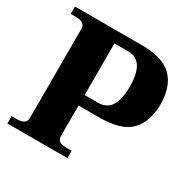

<svg xmlns="http://www.w3.org/2000/svg" viewBox="-158 -848 984 995"><g transform="rotate(30 334.5 -350.0)"><path d="M12 -44H44Q99 -44 99 -83V-617Q99 -656 44 -656H12V-700H410Q541 -700 595.5 -643Q650 -586 650 -483Q650 -379 595.5 -322Q541 -265 410 -265H285V-83Q285 -63 298 -53.5Q311 -44 339 -44H371V0H12ZM365 -328Q417 -328 441.5 -367Q466 -406 466 -483Q466 -560 441.5 -598.5Q417 -637 365 -637H285V-328Z"/></g></svg>

Font: Taviraj
Style: Bold
Weight: 700
Designer: Katatrad Team
Foundry: CadsonDemak
Version: Version 1.001